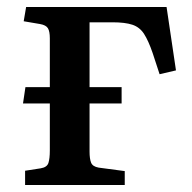

<svg xmlns="http://www.w3.org/2000/svg" viewBox="-20 -531 551 551"><path d="M52 0V-41L97 -48Q115 -51 119 -63.5Q123 -76 123 -99V-234H46L53 -281H123V-421Q123 -441 117.5 -450Q112 -459 95 -462L48 -470L55 -511H458L485 -329L438 -318L418 -379Q406 -414 393.5 -433.5Q381 -453 360 -460Q339 -467 303 -467H237V-281H329V-234H237V-96Q237 -75 241.5 -64Q246 -53 263 -50L338 -40V0Z"/></svg>

Font: Literata 36pt Medium
Style: Regular
Weight: 500
Designer: Latin by Veronika Burian and Jose Scaglione. Greek by Irene Vlachou. Cyrillic by Vera Evstafieva.
Foundry: TypeTogether
Version: Version 3.002